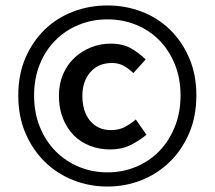

<svg xmlns="http://www.w3.org/2000/svg" viewBox="-20 -674 787 704"><path d="M374 10Q308 10 248.5 -13.5Q189 -37 144.5 -80.5Q100 -124 73.5 -185.5Q47 -247 47 -324Q47 -401 73.5 -462Q100 -523 144.5 -566Q189 -609 248.5 -631.5Q308 -654 374 -654Q440 -654 499 -631.5Q558 -609 602.5 -566Q647 -523 673.5 -462Q700 -401 700 -324Q700 -247 673.5 -185.5Q647 -124 602.5 -80.5Q558 -37 499 -13.5Q440 10 374 10ZM374 -42Q430 -42 479 -62.5Q528 -83 564 -120Q600 -157 621 -209Q642 -261 642 -324Q642 -387 621 -438.5Q600 -490 564 -526.5Q528 -563 479 -583Q430 -603 374 -603Q318 -603 269 -583Q220 -563 183.5 -526.5Q147 -490 126 -438.5Q105 -387 105 -324Q105 -261 126 -209Q147 -157 183.5 -120Q220 -83 269 -62.5Q318 -42 374 -42ZM384 -126Q344 -126 309.5 -139.5Q275 -153 250 -178.5Q225 -204 210.5 -240.5Q196 -277 196 -323Q196 -367 211.5 -402.5Q227 -438 253.5 -462.5Q280 -487 314 -500.5Q348 -514 385 -514Q430 -514 460 -497Q490 -480 514 -456L469 -406Q450 -424 432 -433.5Q414 -443 391 -443Q340 -443 311 -409Q282 -375 282 -323Q282 -265 310.5 -231Q339 -197 387 -197Q416 -197 437 -208Q458 -219 478 -236L517 -180Q489 -157 457.5 -141.5Q426 -126 384 -126Z"/></svg>

Font: Giro Sans Semibold
Style: Regular
Weight: 600
Designer: Paul D. Hunt
Foundry: Adobe Systems Incorporated
Version: Version 1.000;PS 1.0;hotconv 1.0.88;makeotf.lib2.5.647800